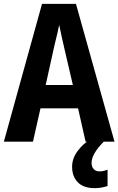

<svg xmlns="http://www.w3.org/2000/svg" viewBox="-20 -735 614 996"><path d="M424 0 385 -173H190L151 0H0L198 -715H374L574 0ZM314 -483Q306 -517 299.5 -547Q293 -577 287 -606Q284 -589 278.5 -566Q273 -543 267.5 -520.5Q262 -498 259 -484L217 -294H358ZM455 110Q455 130 466 142Q477 154 495 154Q510 154 520.5 151Q531 148 538 145V230Q526 234 509 237.5Q492 241 471 241Q413 241 383.5 210.5Q354 180 354 130Q354 88 381.5 50Q409 12 450 -13L518 0Q455 64 455 110Z"/></svg>

Font: Noto Sans Tamil Condensed
Style: Bold
Weight: 700
Width: 3
Designer: Jelle Bosma - Monotype Design Team
Foundry: Monotype Imaging Inc.
Version: Version 2.004; ttfautohint (v1.8.4.7-5d5b)